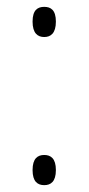

<svg xmlns="http://www.w3.org/2000/svg" viewBox="-20 -535 260 560"><path d="M109 -427C128 -427 143 -438 143 -472C143 -506 128 -515 109 -515C90 -515 75 -506 75 -472C75 -438 90 -427 109 -427ZM109 5C128 5 143 -5 143 -39C143 -73 128 -83 109 -83C90 -83 75 -73 75 -39C75 -5 90 5 109 5Z"/></svg>

Font: Noto Serif Hebrew SemiCondensed ExtraLight
Style: Regular
Weight: 200
Width: 4
Designer: Monotype Design Team
Foundry: Monotype Imaging Inc.
Version: Version 2.004